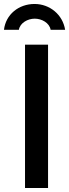

<svg xmlns="http://www.w3.org/2000/svg" viewBox="-49 -947 348 967"><path d="M77 0H193V-722H77ZM279 -797C267 -873 202 -927 125 -927C45 -927 -20 -874 -29 -797H46C52 -832 91 -853 126 -853C161 -853 200 -832 206 -797Z"/></svg>

Font: Perun Medium
Style: Regular
Weight: 500
Foundry: Copyright (c) Stefan Peev, Context Ltd, 2016
Version: Version 1.089